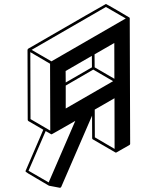

<svg xmlns="http://www.w3.org/2000/svg" viewBox="-20 -853 772 940"><path d="M273.4 66.4 219.7 56.2 163.1 22.9Q104.5 -10.3 104.5 -14.6Q104.5 -16.1 191.9 -217.8L119.1 -260.3Q116.2 -262.2 115.7 -266.1L114.7 -608.9L115.2 -609.4Q115.2 -612.8 118.2 -614.7Q496.6 -833.5 498.5 -833.5Q500.5 -833.5 556.6 -800.8L612.8 -767.6L613.8 -767.1V-766.6L614.7 -766.1V-765.6Q615.2 -765.1 615.2 -763.7L617.2 -148.9Q617.2 -145 613.8 -143.1Q549.8 -106.4 549.1 -106.2Q548.3 -106 547.9 -106Q546.4 -106 545.7 -106.2Q544.9 -106.4 544.4 -106.9L434.1 -170.9Q431.2 -172.9 431.2 -176.8L430.7 -286.6L279.8 62Q277.3 66.4 273.4 66.4ZM231.9 -552.7 595.7 -762.7 498.5 -818.8 134.8 -608.9ZM226.1 -213.4 225.1 -541 128.4 -597.7 129.4 -270ZM218.3 40 348.6 -261.2Q233.9 -195.3 232.4 -195.3L229.5 -196.3L203.6 -211.4L119.6 -17.1ZM541 -124 540.5 -372.1 443.8 -316.4 444.3 -180.7ZM301.8 -449.2 430.2 -523.4 429.7 -579.6 301.3 -505.4ZM301.8 -321.8 533.7 -455.6 436.5 -512.2 301.8 -434.1ZM540 -467.3 539.6 -642.6 442.9 -586.9 443.4 -523.4Z"/></svg>

Font: 3D Isometric
Style: Bold
Weight: 700
Designer: GGBotNet
Foundry: GGBotNet
Version: 1.14